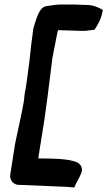

<svg xmlns="http://www.w3.org/2000/svg" viewBox="-20 -770 477 853"><path d="M128 -642 118 -566 111 -500 99 -410 95 -383C92 -367 89 -353 88 -337C87 -322 82 -299 79 -282L47 -131L26 3C21 29 37 46 57 51H59L274 60L310 63L315 51C331 19 343 3 344 -15V-18C342 -42 322 -51 304 -55C269 -65 202 -66 162 -66C158 -66 155 -66 150 -67L177 -237L191 -338L213 -514L234 -620C235 -626 236 -629 238 -636L336 -633H359L400 -638C414 -659 429 -684 435 -717L437 -726C419 -736 396 -748 364 -748L306 -750H246C231 -749 216 -748 195 -744C193 -744 187 -743 187 -743H185L183 -742C163 -737 154 -716 151 -709V-708H150C141 -688 134 -663 128 -643Z"/></svg>

Font: Vapor
Style: ExBdObl
Weight: 800
Foundry: Cannot Into Space Fonts
Version: Version 0.179